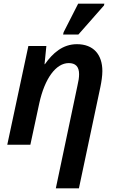

<svg xmlns="http://www.w3.org/2000/svg" viewBox="-20 -796 635 1056"><path d="M327 -606H411L552 -766L554 -776H410L330 -619ZM406 -325 287 240H414L532 -317C538 -346 543 -378 543 -405C543 -496 494 -553 403 -553C325 -553 270 -504 227 -443H225L235 -543H136L20 0H147L196 -228C226 -365 288 -449 358 -449C395 -449 415 -430 415 -388C415 -370 412 -350 406 -325Z"/></svg>

Font: Noto Sans SemiBold
Style: Italic
Weight: 600
Italic angle: -12°
Designer: Monotype Design Team
Foundry: Monotype Imaging Inc.
Version: Version 2.013